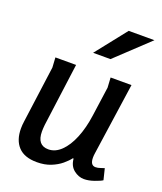

<svg xmlns="http://www.w3.org/2000/svg" viewBox="-138 -823 781 925"><g transform="rotate(20 252.5 -361.0)"><path d="M179 -493 136 -170Q134 -150 134 -136Q134 -65 192 -65Q227 -65 257 -94Q287 -123 308 -174.5Q329 -226 338 -292L359 -442L356 -493H463L410 -125Q409 -119 408.5 -113Q408 -107 408 -102Q408 -62 435 -62Q447 -62 460.5 -67Q474 -72 479 -73L493 -16Q483 -9 454.5 1Q426 11 402 11Q374 11 349.5 -8.5Q325 -28 322 -65H318Q306 -49 284.5 -31Q263 -13 232 -0.5Q201 12 161 12Q97 12 65.5 -21.5Q34 -55 34 -115Q34 -133 37 -153L76 -442L73 -493ZM361 -734H493L325 -576H236Z"/></g></svg>

Font: Rosario SemiBold
Style: Italic
Weight: 600
Italic angle: -8.05°
Designer: Hector Gatti
Foundry: Omnibus Type
Version: Version 1.101; ttfautohint (v1.8.1.43-b0c9)